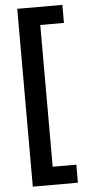

<svg xmlns="http://www.w3.org/2000/svg" viewBox="-60 -758 433 954"><g transform="rotate(-5 157.0 -280.5)"><path d="M289 163H64V-724H289V-634H171V73H289Z"/></g></svg>

Font: Noto Sans Georgian Condensed SemiBold
Style: Regular
Weight: 600
Width: 3
Designer: Monotype Design Team, Akaki Razmadze
Foundry: Google LLC
Version: Version 2.005; ttfautohint (v1.8.4.7-5d5b)